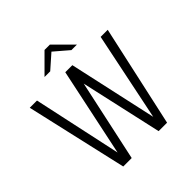

<svg xmlns="http://www.w3.org/2000/svg" viewBox="-175 -759 883 883"><g transform="rotate(-45 267.0 -317.5)"><path d="M126 0 13 -495H60L153 -64L244 -495H290L385 -64L474 -495H520L411 0H356L267 -398L181 0ZM161 -547 249 -635H284L372 -547H336L266 -607L198 -547Z"/></g></svg>

Font: Alumni Sans Thin Light
Style: Regular
Weight: 300
Version: Version 1.018